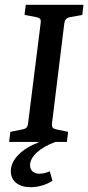

<svg xmlns="http://www.w3.org/2000/svg" viewBox="-20 -590 367 798"><path d="M18 0 23 -42 72 -52Q85 -54 90.5 -60Q96 -66 97 -80L149 -494Q151 -507 146 -512Q141 -517 130 -519L82 -528L87 -570H327L322 -528L273 -519Q261 -517 255 -511Q249 -505 247 -491L196 -76Q195 -64 199.5 -59Q204 -54 215 -52L263 -42L258 0ZM106 188Q70 188 47.5 170.5Q25 153 25 121Q25 86 56 54Q87 22 140 2V-8H210V0Q161 18 133 44Q105 70 105 97Q105 114 116 123Q127 132 143 132Q153 132 164.5 129.5Q176 127 187 122L198 161Q179 174 155 181Q131 188 106 188Z"/></svg>

Font: Yrsa Medium
Style: Italic
Weight: 500
Italic angle: -7.10001°
Designer: Anna Giedrys (Yrsa+Rasa design), David Brezina (Yrsa art-direction, Rasa art-direction, design)
Foundry: Rosetta Type Foundry
Version: Version 2.004